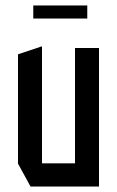

<svg xmlns="http://www.w3.org/2000/svg" viewBox="-20 -684 429 704"><path d="M92 0 46 -84V-485L133 -514H134V-85H255V-508H343V0ZM102 -616V-664H300V-616Z"/></svg>

Font: Foldit Thin
Style: Regular
Weight: 400
Version: Version 1.003